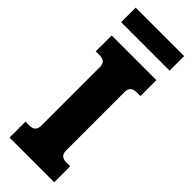

<svg xmlns="http://www.w3.org/2000/svg" viewBox="-267 -835 860 860"><g transform="rotate(45 162.5 -405.5)"><path d="M9 -811H316V-719H9ZM21 -101H44Q66 -101 75 -110.5Q84 -120 84 -140V-509Q84 -528 74.5 -537Q65 -546 44 -546H21V-647H304V-546H280Q241 -546 241 -509V-138Q241 -101 280 -101H304V0H21Z"/></g></svg>

Font: Pridi SemiBold
Style: Regular
Weight: 600
Designer: Katatrad Team
Foundry: CadsonDemak
Version: Version 1.001